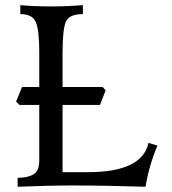

<svg xmlns="http://www.w3.org/2000/svg" viewBox="-20 -713 655 733"><path d="M535.6 0Q381.3 -4.9 256.8 -4.9Q165 -4.9 47.4 0V-34.2Q86.4 -34.2 108.2 -47.6Q129.9 -61 129.9 -100.6V-513.7Q129.9 -597.2 116.9 -628.2Q104 -659.2 57.6 -659.2V-693.4Q106.9 -688.5 177.2 -688.5Q234.9 -688.5 296.4 -693.4V-659.2Q241.7 -659.2 230.2 -627.2Q218.8 -595.2 218.8 -508.8V-55.7H315.4Q522.9 -55.7 546.9 -167.5L581.1 -157.2Q548.8 -80.6 535.6 0ZM361.8 -312.5H54.2L41.5 -325.2L64 -380.9H371.6L383.3 -368.2Z"/></svg>

Font: Almanac
Style: Regular
Weight: 400
Designer: Eden's Almanac
Version: Version 3.501;March 28, 2021;FontCreator 13.0.0.2683 64-bit